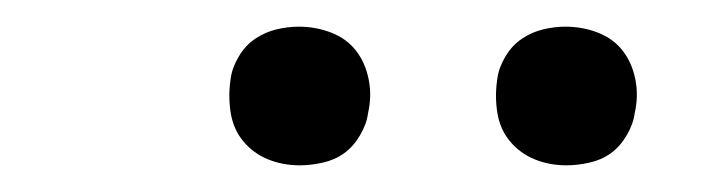

<svg xmlns="http://www.w3.org/2000/svg" viewBox="-20 -742 540 144"><path d="M405 -618Q392 -618 381 -622.5Q370 -627 362.5 -636Q355 -645 353 -657.5Q351 -670 353 -683Q354 -691 359 -699.5Q364 -708 371.5 -713Q379 -718 387.5 -720Q396 -722 404 -722Q417 -722 428.5 -717.5Q440 -713 447 -704Q454 -695 456.5 -682.5Q459 -670 456 -657Q455 -649 450 -640.5Q445 -632 438 -627Q431 -622 422 -620Q413 -618 405 -618ZM205 -618Q192 -618 181 -622.5Q170 -627 162.5 -636Q155 -645 153 -657.5Q151 -670 153 -683Q154 -691 159 -699.5Q164 -708 171.5 -713Q179 -718 187.5 -720Q196 -722 204 -722Q217 -722 228.5 -717.5Q240 -713 247 -704Q254 -695 256.5 -682.5Q259 -670 256 -657Q255 -649 250 -640.5Q245 -632 238 -627Q231 -622 222 -620Q213 -618 205 -618Z"/></svg>

Font: Iosevka Light
Style: Italic
Weight: 300
Italic angle: -9°
Monospace: yes
Designer: Belleve Invis
Foundry: Belleve Invis
Version: Version 32.5.0; ttfautohint (v1.8.4)